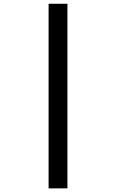

<svg xmlns="http://www.w3.org/2000/svg" viewBox="-20 -865 626 1036"><path d="M242.2 151.4V-844.7H343.8V151.4Z"/></svg>

Font: Cascadia Code NF
Style: Regular
Weight: 400
Monospace: yes
Designer: Aaron Bell
Foundry: Saja Typeworks
Version: Version 2404.023; ttfautohint (v1.8.4)